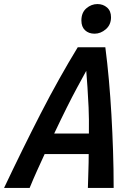

<svg xmlns="http://www.w3.org/2000/svg" viewBox="-71 -926 651 946"><path d="M-51 0Q-6 -95 39.5 -187.5Q85 -280 130.5 -368.5Q176 -457 222 -539Q268 -621 312 -693H448Q458 -616 465.5 -532Q473 -448 478 -360.5Q483 -273 486 -182.5Q489 -92 489 0H362Q363 -42 364.5 -84Q366 -126 366 -167H149Q131 -128 112 -86Q93 -44 75 0ZM196 -268H367Q368 -342 365.5 -397Q363 -452 360 -495.5Q357 -539 354 -577Q332 -537 308.5 -493.5Q285 -450 258 -396Q231 -342 196 -268ZM395 -760Q366 -760 348 -777Q330 -794 330 -825Q330 -864 354.5 -885Q379 -906 409 -906Q437 -906 456.5 -889Q476 -872 476 -841Q476 -804 450.5 -782Q425 -760 395 -760Z"/></svg>

Font: Ubuntu Sans Mono SemiBold
Style: Italic
Weight: 600
Italic angle: -13.5°
Monospace: yes
Designer: Dalton Maag Ltd
Foundry: Dalton Maag Ltd
Version: Version 1.006